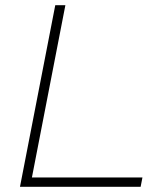

<svg xmlns="http://www.w3.org/2000/svg" viewBox="-20 -720 640 740"><path d="M57 0 193 -700H232L103 -36H529L522 0Z"/></svg>

Font: REM Thin
Style: Italic
Weight: 250
Italic angle: -11°
Designer: Octavio Pardo
Foundry: Ashler Design
Version: Version 1.005;gftools[0.9.28]